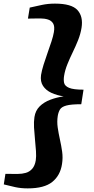

<svg xmlns="http://www.w3.org/2000/svg" viewBox="-20 -878 520 1062"><path d="M284 -858Q376 -858 408.5 -822.2Q441 -786.5 431 -724Q425.5 -690 412 -656Q398.5 -622 382.2 -588.8Q366 -555.5 352.8 -522.8Q339.5 -490 334.5 -458.5Q331 -437.5 334.5 -420Q338 -402.5 362 -392.2Q386 -382 442 -382L429.5 -301.5Q373 -301.5 346.8 -294.2Q320.5 -287 311.8 -272.5Q303 -258 299.5 -237Q294.5 -205.5 299.2 -172.8Q304 -140 311.5 -106.2Q319 -72.5 323.8 -38.8Q328.5 -5 323 29.5Q313.5 92.5 269.2 128.2Q225 164 133.5 164Q95.5 164 63.8 157Q32 150 1 142L10 83.5Q20 83.5 32.5 83.8Q45 84 57.2 84Q69.5 84 79 84Q102 84 122.5 78.2Q143 72.5 158 55.8Q173 39 178 8Q181 -12.5 179 -42.5Q177 -72.5 173.5 -106.5Q170 -140.5 168.2 -172.8Q166.5 -205 170.5 -230.5Q176 -266.5 199.5 -289.8Q223 -313 258 -326.2Q293 -339.5 332 -345Q294.5 -350.5 264.2 -364.5Q234 -378.5 218 -402.8Q202 -427 207 -463Q211 -488 221 -520Q231 -552 243 -585.5Q255 -619 264.8 -649Q274.5 -679 278 -700Q283.5 -732 274 -748Q264.5 -764 245.5 -770Q226.5 -776 204 -776Q194 -776 181.8 -775.8Q169.5 -775.5 157 -775.5Q144.5 -775.5 134.5 -775L144.5 -836Q177.5 -843.5 211.8 -850.8Q246 -858 284 -858Z"/></svg>

Font: Merriweather 24pt Black
Style: Italic
Weight: 900
Italic angle: -7.8°
Designer: Eben Sorkin
Foundry: Eben Sorkin
Version: Version 2.101